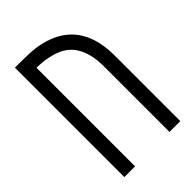

<svg xmlns="http://www.w3.org/2000/svg" viewBox="-215 -807 894 894"><g transform="rotate(-45 232.0 -359.5)"><path d="M427.2 0.5H356V-430.2Q356 -575.2 264.6 -621.1Q210.9 -647.5 129.4 -648.9V0.5H58.6V-720.2Q120.6 -720.2 154.8 -718.8Q235.8 -714.8 296.9 -684.1Q427.2 -617.2 427.2 -430.2Z"/></g></svg>

Font: Greenwashing Machine
Style: Regular
Weight: 400
Designer: Tup Wanders
Foundry: Free font, DO NOT SELL
Version: Version 1.00;August 10, 2023;FontCreator 11.5.0.2430 64-bit